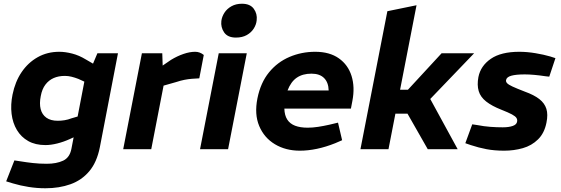

<svg xmlns="http://www.w3.org/2000/svg" viewBox="-20 -798 3002 1027"><path d="M223 209Q178 209 133.5 202Q89 195 49 183L13 172L57 60L90 65Q120 70 155.5 74Q191 78 230 78Q282 78 317.5 61.5Q353 45 362 -2L438 -397L463 -423L501 -513H611L514 -10Q498 70 457.5 118Q417 166 357 187.5Q297 209 223 209ZM223 -22Q169 -22 131 -43.5Q93 -65 70.5 -102.5Q48 -140 42 -189Q36 -238 47 -292Q61 -361 95.5 -412Q130 -463 181.5 -492Q233 -521 297 -521Q329 -521 366 -511.5Q403 -502 439 -480L489 -451L443 -356L399 -376Q381 -383 363 -387.5Q345 -392 327 -392Q293 -392 267 -380.5Q241 -369 223 -345.5Q205 -322 198 -284Q190 -244 197.5 -214.5Q205 -185 228 -168.5Q251 -152 289 -152Q307 -152 325.5 -155Q344 -158 362 -165L396 -175L419 -84L353 -54Q320 -39 286 -30.5Q252 -22 223 -22Z M639 0 739 -513H848L851 -421L819 -426L895 -478Q928 -498 961.5 -509.5Q995 -521 1024 -521Q1049 -521 1070 -504L1046 -379Q1025 -378 1006 -376.5Q987 -375 966.5 -371Q946 -367 922 -359L855 -340L789 0Z M1050 0 1150 -513H1300L1200 0ZM1242 -597Q1198 -597 1179 -624.5Q1160 -652 1164 -686Q1167 -709 1180.5 -730Q1194 -751 1218 -764.5Q1242 -778 1274 -778Q1318 -778 1337.5 -751Q1357 -724 1353 -690Q1351 -667 1337.5 -645.5Q1324 -624 1300 -610.5Q1276 -597 1242 -597Z M1584 8Q1508 8 1450.5 -26.5Q1393 -61 1366.5 -124Q1340 -187 1357 -272Q1374 -356 1419 -411Q1464 -466 1528.5 -493.5Q1593 -521 1666 -521Q1743 -521 1792.5 -486Q1842 -451 1860.5 -391.5Q1879 -332 1865 -259L1857 -217H1501Q1502 -181 1516.5 -158.5Q1531 -136 1558.5 -125.5Q1586 -115 1626 -115Q1652 -115 1681.5 -119.5Q1711 -124 1742 -131L1788 -142L1810 -48L1773 -32Q1723 -12 1675.5 -2Q1628 8 1584 8ZM1518 -314H1738Q1737 -357 1713.5 -380.5Q1690 -404 1646 -404Q1599 -404 1567.5 -382.5Q1536 -361 1518 -314Z M1908 0 2052 -738 2208 -770 2120 -318H2162L2342 -513H2516L2206 -190H2095L2058 0ZM2268 0 2154 -200 2255 -317 2428 0Z M2677 8Q2625 8 2582.5 0Q2540 -8 2498 -22L2469 -32L2506 -133L2533 -129Q2569 -122 2603 -119.5Q2637 -117 2669 -117Q2702 -117 2723 -124.5Q2744 -132 2746 -148Q2748 -158 2742.5 -167Q2737 -176 2718.5 -186Q2700 -196 2662 -211Q2611 -231 2580.5 -255Q2550 -279 2540.5 -311Q2531 -343 2539 -386Q2551 -446 2605.5 -483.5Q2660 -521 2758 -521Q2799 -521 2844 -513.5Q2889 -506 2923 -496L2951 -487L2918 -388L2899 -390Q2866 -395 2838 -397.5Q2810 -400 2787 -400Q2740 -400 2715 -393Q2690 -386 2687 -370Q2685 -361 2692.5 -353Q2700 -345 2721.5 -335Q2743 -325 2787 -308Q2837 -290 2865 -268Q2893 -246 2902.5 -216Q2912 -186 2903 -142Q2892 -86 2858 -52.5Q2824 -19 2776.5 -5.5Q2729 8 2677 8Z"/></svg>

Font: REM SemiBold
Style: Italic
Weight: 600
Italic angle: -11°
Designer: Octavio Pardo
Foundry: Ashler Design
Version: Version 1.005;gftools[0.9.28]